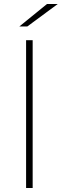

<svg xmlns="http://www.w3.org/2000/svg" viewBox="-20 -944 310 964"><path d="M111 0V-742H144V0ZM77 -811 216 -924H270L117 -811Z"/></svg>

Font: Montserrat ExtraLight
Style: Regular
Weight: 200
Designer: Julieta Ulanovsky
Foundry: Julieta Ulanovsky
Version: Version 9.000; ttfautohint (v1.8.4.7-5d5b)